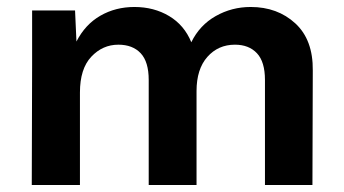

<svg xmlns="http://www.w3.org/2000/svg" viewBox="-20 -530 985 550"><path d="M876 -328 875 0H739V-301Q739 -353 716 -377.5Q693 -402 653 -402Q605 -402 574 -367Q543 -332 543 -269V0H406V-301Q406 -353 383 -377.5Q360 -402 319 -402Q274 -402 241.5 -367.5Q209 -333 209 -265V0H71L72 -344V-500H195L199 -411Q224 -460 267.5 -485Q311 -510 365 -510Q421 -510 464.5 -484Q508 -458 528 -409Q552 -458 598 -484Q644 -510 698 -510Q775 -510 826 -463Q877 -416 876 -328Z"/></svg>

Font: Work Sans SemiBold
Style: Regular
Weight: 600
Designer: Wei Huang
Foundry: Wei Huang
Version: Version 1.500